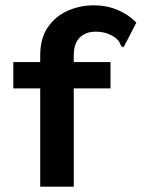

<svg xmlns="http://www.w3.org/2000/svg" viewBox="-20 -701 540 721"><path d="M131 -369H30V-468H131V-493Q131 -557 159.5 -598.5Q188 -640 234 -660.5Q280 -681 332 -681Q380 -681 421 -664Q462 -647 492 -616L448 -531L443 -523L435 -528Q432 -535 428.5 -542.5Q425 -550 411 -561Q394 -572 377 -577Q360 -582 339 -582Q313 -582 294.5 -571.5Q276 -561 266.5 -541.5Q257 -522 257 -493V-468H395V-369H257V0H131Z"/></svg>

Font: Inconsolata ExtraBold
Style: Regular
Weight: 800
Designer: Raph Levien, Cyreal, Brenton Simpson
Foundry: Raph Levien, Cyreal, Google
Version: Version 3.001